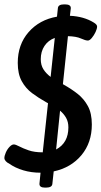

<svg xmlns="http://www.w3.org/2000/svg" viewBox="-23 -782 463 876"><path d="M162 6Q120 6 83 -5Q46 -16 18 -36Q9 -40 3 -47Q-3 -54 -3 -61Q-3 -71 3.5 -86Q10 -101 20.5 -112Q31 -123 40 -123Q48 -123 65 -114Q82 -105 108 -96Q134 -87 172 -87L196 -311Q193 -313 187 -316Q153 -335 123.5 -357Q94 -379 76 -412Q58 -445 58 -495Q58 -579 107.5 -635.5Q157 -692 237 -706L241 -744Q242 -762 269 -762H274Q301 -762 300 -744L296 -710Q360 -707 405 -679Q420 -670 420 -661Q420 -651 413 -636Q406 -621 396 -609Q386 -597 378 -597Q367 -597 346 -606.5Q325 -616 287 -617L264 -398L269 -395Q303 -376 331.5 -353.5Q360 -331 378 -298Q396 -265 396 -214Q396 -131 348.5 -74Q301 -17 222 0L216 56Q215 74 187 74H182Q156 74 157 56L162 6ZM163 -512Q163 -485 175 -466Q187 -447 208 -431L227 -609Q197 -598 180 -572.5Q163 -547 163 -512ZM289 -201Q289 -226 278.5 -244.5Q268 -263 251 -277L233 -100Q289 -130 289 -201Z"/></svg>

Font: Asap Condensed Condensed Medium
Style: Italic
Weight: 500
Width: 3
Italic angle: -6°
Designer: Pablo Cosgaya
Foundry: Omnibus-Type
Version: Version 3.001; ttfautohint (v1.8.4.7-5d5b)